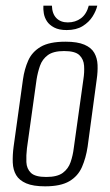

<svg xmlns="http://www.w3.org/2000/svg" viewBox="-20 -650 388 677"><path d="M139 7Q97 7 72.5 -3.5Q48 -14 37 -32.5Q26 -51 25 -77Q24 -103 28 -133L61 -370Q66 -406 79.5 -436.5Q93 -467 123.5 -485Q154 -503 211 -503Q253 -503 277.5 -492.5Q302 -482 312.5 -463.5Q323 -445 324 -421Q325 -397 321 -370L289 -133Q283 -93 269 -61Q255 -29 224.5 -11Q194 7 139 7ZM143 -26Q182 -26 201.5 -40.5Q221 -55 229 -78.5Q237 -102 240 -127L274 -370Q278 -395 276.5 -418Q275 -441 260 -455.5Q245 -470 206 -470Q168 -470 148.5 -455.5Q129 -441 121 -418Q113 -395 109 -370L75 -127Q72 -102 73 -78.5Q74 -55 89 -40.5Q104 -26 143 -26ZM215 -544Q188 -544 171 -553Q154 -562 145.5 -575Q137 -588 134.5 -603Q132 -618 133 -630H163Q164 -601 179 -586Q194 -571 219 -571Q246 -571 265.5 -585.5Q285 -600 293 -630H323Q319 -612 306.5 -592Q294 -572 271.5 -558Q249 -544 215 -544Z"/></svg>

Font: Alumni Sans Light
Style: Italic
Weight: 300
Italic angle: -8°
Version: Version 1.016